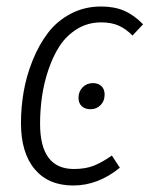

<svg xmlns="http://www.w3.org/2000/svg" viewBox="-20 -554 456 585"><path d="M288.1 -534.2Q328.6 -534.2 358.4 -521.2Q388.2 -508.3 416 -480L383.8 -445.8Q363.3 -466.3 341.3 -476.1Q319.3 -485.8 288.1 -485.8Q247.6 -485.8 215.1 -465.8Q182.6 -445.8 161.9 -414.1Q141.1 -382.3 127.2 -340.6Q113.3 -298.8 107.7 -258.1Q102.1 -217.3 102.1 -176.8Q102.1 -39.1 205.1 -39.1Q240.2 -39.1 265.6 -49.1Q291 -59.1 320.8 -80.1L345.2 -43Q278.8 11.2 203.1 11.2Q127.4 11.2 85.7 -38.6Q43.9 -88.4 43.9 -179.2Q43.9 -227.1 52.2 -275.1Q60.5 -323.2 79.6 -370.4Q98.6 -417.5 126 -453.6Q153.3 -489.7 195.3 -512Q237.3 -534.2 288.1 -534.2ZM255.9 -221.2Q238.8 -221.2 229 -230.5Q219.2 -239.7 219.2 -255.9Q219.2 -275.4 231.9 -288.1Q244.6 -300.8 263.2 -300.8Q279.8 -300.8 289.3 -291.3Q298.8 -281.7 298.8 -266.1Q298.8 -246.1 286.4 -233.6Q273.9 -221.2 255.9 -221.2Z"/></svg>

Font: Fira Sans Compressed Light
Style: Italic
Weight: 300
Width: 3
Italic angle: -8°
Designer: Carrois Corporate & Edenspiekermann AG
Foundry: Carrois Corporate GbR & Edenspiekermann AG
Version: Version 4.203;PS 004.203;hotconv 1.0.88;makeotf.lib2.5.64775